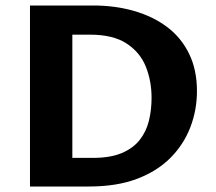

<svg xmlns="http://www.w3.org/2000/svg" viewBox="-20 -678 786 698"><path d="M89 0V-658H319Q399 -658 468 -638Q537 -618 588 -579.5Q639 -541 667.5 -482.5Q696 -424 696 -347Q696 -278 672 -215.5Q648 -153 600 -104.5Q552 -56 478.5 -28Q405 0 304 0ZM243 -104H317Q381 -104 422.5 -121.5Q464 -139 488 -169.5Q512 -200 521.5 -239.5Q531 -279 531 -322Q531 -384 510 -436Q489 -488 440 -520Q391 -552 307 -552H243Z"/></svg>

Font: Ysabeau Office ExtraBold
Style: Regular
Weight: 800
Designer: Christian Thalmann (Catharsis Fonts)
Version: Version 2.001;gftools[0.9.30]; featfreeze: tnum,lnum,ss02